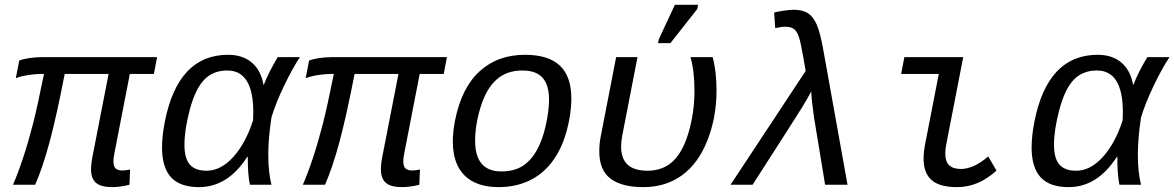

<svg xmlns="http://www.w3.org/2000/svg" viewBox="-20 -765 4862 795"><path d="M517.6 -459 453.6 -129.9Q449.7 -110.4 449.7 -97.2Q449.7 -74.7 459.5 -66.9Q469.2 -59.1 485.8 -59.1Q500.5 -59.1 518.6 -63L516.1 0Q477.1 9.8 444.3 9.8Q398.4 9.8 377.7 -7.8Q356.9 -25.4 356.9 -64.9Q356.9 -84.5 361.8 -110.8L429.7 -459H248Q213.9 -283.2 185.1 -176.3Q156.2 -69.3 125.5 0H33.7Q54.2 -46.4 75.9 -112.3Q97.7 -178.2 116.5 -251.7Q135.3 -325.2 162.1 -459Q124.5 -459 92 -453.4Q59.6 -447.8 45.4 -440.9L59.6 -514.2Q73.7 -520 99.4 -524.2Q125 -528.3 151.4 -528.3H630.4L617.2 -459Z M1003.9 -115.7Q923.3 9.8 804.2 9.8Q725.6 9.8 688.2 -30.8Q650.9 -71.3 650.9 -154.8Q650.9 -201.7 662.6 -261.7Q717.3 -538.1 924.3 -538.1Q984.4 -538.1 1022.2 -506.3Q1060.1 -474.6 1071.3 -413.6H1072.3Q1091.8 -464.8 1129.9 -528.3H1221.7Q1191.4 -482.9 1156.2 -409.7Q1121.1 -336.4 1104 -278.8Q1090.8 -192.4 1090.8 -124.5Q1090.8 -51.8 1104 0H1014.6Q1005.9 -41 1005.9 -115.7ZM743.7 -165.5Q743.7 -109.4 765.9 -83.7Q788.1 -58.1 835.4 -58.1Q894 -58.1 945.6 -114.7Q997.1 -171.4 1027.8 -266.6L1028.8 -299.3Q1028.8 -473.1 921.4 -473.1Q861.8 -473.1 825.2 -434.6Q788.6 -396 766.1 -312Q743.7 -228 743.7 -165.5Z M1717.8 -459 1653.8 -129.9Q1649.9 -110.4 1649.9 -97.2Q1649.9 -74.7 1659.7 -66.9Q1669.4 -59.1 1686 -59.1Q1700.7 -59.1 1718.8 -63L1716.3 0Q1677.2 9.8 1644.5 9.8Q1598.6 9.8 1577.9 -7.8Q1557.1 -25.4 1557.1 -64.9Q1557.1 -84.5 1562 -110.8L1629.9 -459H1448.2Q1414.1 -283.2 1385.3 -176.3Q1356.4 -69.3 1325.7 0H1233.9Q1254.4 -46.4 1276.1 -112.3Q1297.9 -178.2 1316.7 -251.7Q1335.4 -325.2 1362.3 -459Q1324.7 -459 1292.2 -453.4Q1259.8 -447.8 1245.6 -440.9L1259.8 -514.2Q1273.9 -520 1299.6 -524.2Q1325.2 -528.3 1351.6 -528.3H1830.6L1817.4 -459Z M2044.4 9.8Q1952.6 9.8 1903.8 -38.3Q1855 -86.4 1855 -179.2Q1855 -217.8 1863.8 -264.6Q1890.6 -400.9 1965.6 -469.5Q2040.5 -538.1 2153.8 -538.1Q2251 -538.1 2298.3 -493.2Q2345.7 -448.2 2345.7 -357.4Q2345.7 -291.5 2325.2 -218.5Q2304.7 -145.5 2265.1 -93.8Q2225.6 -42 2169.4 -16.1Q2113.3 9.8 2044.4 9.8ZM2253.4 -351.6Q2253.4 -412.6 2226.8 -442.9Q2200.2 -473.1 2142.6 -473.1Q2078.1 -473.1 2035.9 -435.5Q1993.7 -397.9 1970.5 -323.2Q1947.3 -248.5 1947.3 -182.1Q1947.3 -55.2 2056.2 -55.2Q2105.5 -55.2 2140.1 -75.4Q2174.8 -95.7 2200 -138.2Q2225.1 -180.7 2239.3 -243.4Q2253.4 -306.2 2253.4 -351.6Z M2643.6 9.8Q2554.2 9.8 2507.8 -25.4Q2461.4 -60.5 2461.4 -138.2Q2461.4 -172.4 2468.3 -204.6L2531.2 -528.3H2619.6L2556.2 -201.7Q2551.8 -177.7 2551.8 -157.7Q2551.8 -58.1 2660.6 -58.1Q2725.1 -58.1 2766.6 -97.4Q2808.1 -136.7 2831.8 -218.8Q2855.5 -300.8 2855.5 -388.2Q2855.5 -474.1 2838.9 -528.3H2930.7Q2946.8 -470.7 2946.8 -390.1Q2946.8 -279.3 2909.2 -183.8Q2871.6 -88.4 2804 -39.3Q2736.3 9.8 2643.6 9.8ZM2704.6 -586.4 2708 -602.5 2774.4 -745.1H2870.6L2866.7 -727.1L2755.9 -586.4Z M3315.9 -471.2 3307.6 -519.5Q3295.9 -588.9 3287.8 -612.3Q3279.8 -635.7 3267.3 -645Q3254.9 -654.3 3230.5 -654.3Q3214.8 -654.3 3189.9 -648.4L3185.5 -712.9Q3198.2 -716.8 3224.1 -720.7Q3250 -724.6 3266.1 -724.6Q3303.2 -724.6 3325.2 -710.4Q3347.2 -696.3 3361.6 -663.6Q3376 -630.9 3389.2 -557.1L3489.3 0H3396.5L3350.1 -281.7Q3340.3 -352.1 3338.9 -386.2Q3324.7 -358.9 3300.3 -319.1Q3275.9 -279.3 3096.2 0H3004.9Z M3894 -129.9Q3894 -96.2 3910.2 -80.8Q3926.3 -65.4 3958.5 -65.4Q4011.7 -65.4 4071.8 -117.2L4106 -58.6Q4031.2 9.8 3943.4 9.8Q3870.1 9.8 3837.2 -19.5Q3804.2 -48.8 3804.2 -107.9Q3804.2 -134.8 3811 -170.4L3867.2 -459H3711.4L3724.6 -528.3H3968.3L3898.4 -168.9Q3894 -147 3894 -129.9Z M4604.5 -115.7Q4523.9 9.8 4404.8 9.8Q4326.2 9.8 4288.8 -30.8Q4251.5 -71.3 4251.5 -154.8Q4251.5 -201.7 4263.2 -261.7Q4317.9 -538.1 4524.9 -538.1Q4585 -538.1 4622.8 -506.3Q4660.6 -474.6 4671.9 -413.6H4672.9Q4692.4 -464.8 4730.5 -528.3H4822.3Q4792 -482.9 4756.8 -409.7Q4721.7 -336.4 4704.6 -278.8Q4691.4 -192.4 4691.4 -124.5Q4691.4 -51.8 4704.6 0H4615.2Q4606.4 -41 4606.4 -115.7ZM4344.2 -165.5Q4344.2 -109.4 4366.5 -83.7Q4388.7 -58.1 4436 -58.1Q4494.6 -58.1 4546.1 -114.7Q4597.7 -171.4 4628.4 -266.6L4629.4 -299.3Q4629.4 -473.1 4522 -473.1Q4462.4 -473.1 4425.8 -434.6Q4389.2 -396 4366.7 -312Q4344.2 -228 4344.2 -165.5Z"/></svg>

Font: Cousine
Style: Italic
Weight: 400
Italic angle: -12°
Monospace: yes
Designer: Steve Matteson
Foundry: Monotype Imaging Inc.
Version: Version 1.21